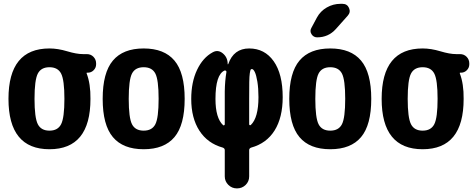

<svg xmlns="http://www.w3.org/2000/svg" viewBox="-20 -790 2540 1029"><path d="M182.6 -124.5Q200.2 -89.8 245.1 -89.8Q290 -89.8 307.6 -124.5Q325.2 -159.2 325.2 -260.3Q325.2 -361.3 307.6 -395.5Q290 -429.7 245.1 -429.7Q200.2 -429.7 182.6 -395.5Q165 -361.3 165 -260.3Q165 -159.2 182.6 -124.5ZM445.3 -500Q466.8 -500 481 -485.4Q495.1 -470.7 495.1 -450.2V-445.3Q495.1 -426.8 481.9 -413.6Q468.8 -400.4 450.2 -400.4H445.3Q444.3 -400.4 444.3 -399.4V-396.5Q465.8 -340.8 464.8 -259.8Q464.8 9.8 245.1 9.8Q25.4 9.8 25.4 -260.3Q25.4 -530.3 245.1 -530.3Q290 -530.3 340.3 -515.1Q390.6 -500 424.8 -500Z M687.5 -124Q705.1 -89.8 750 -89.8Q794.9 -89.8 812.5 -124Q830.1 -158.2 830.1 -260.3Q830.1 -362.3 812.5 -396Q794.9 -429.7 750 -429.7Q705.1 -429.7 687.5 -396Q669.9 -362.3 669.9 -260.3Q669.9 -158.2 687.5 -124ZM585 -465.3Q639.6 -530.3 750 -530.3Q860.4 -530.3 915 -465.3Q969.7 -400.4 969.7 -260.3Q969.7 -120.1 915 -55.2Q860.4 9.8 750 9.8Q639.6 9.8 585 -55.2Q530.3 -120.1 530.3 -260.3Q530.3 -400.4 585 -465.3Z M1324.2 -120.1Q1365.2 -159.2 1365.2 -269.5Q1365.2 -316.4 1359.4 -352.1Q1353.5 -387.7 1345.7 -403.8Q1337.9 -419.9 1330.1 -419.9Q1325.2 -419.9 1323.2 -416.5Q1321.3 -413.1 1318.8 -397.5Q1316.4 -381.8 1315.9 -350.1Q1315.4 -318.4 1315.4 -259.8V-124Q1315.4 -120.1 1318.8 -119.1Q1322.3 -118.2 1324.2 -120.1ZM1193.4 -403.3Q1194.3 -407.2 1191.4 -410.2Q1188.5 -413.1 1183.6 -412.1Q1134.8 -390.6 1134.8 -259.8Q1134.8 -157.2 1175.8 -119.1Q1177.7 -117.2 1181.2 -118.7Q1184.6 -120.1 1184.6 -124V-299.8Q1185.5 -357.4 1193.4 -403.3ZM1495.1 -269.5Q1495.1 -160.2 1451.7 -90.8Q1408.2 -21.5 1326.2 1Q1315.4 4.9 1315.4 14.6V155.3Q1315.4 182.6 1296.4 201.2Q1277.3 219.7 1250 219.7Q1222.7 219.7 1203.6 200.7Q1184.6 181.6 1184.6 155.3V14.6Q1184.6 4.9 1173.8 1Q1092.8 -21.5 1048.8 -89.4Q1004.9 -157.2 1004.9 -259.8Q1004.9 -349.6 1036.1 -415.5Q1067.4 -481.4 1120.1 -509.8Q1148.4 -525.4 1174.3 -503.9Q1200.2 -482.4 1200.2 -447.3Q1200.2 -445.3 1201.2 -445.3Q1202.1 -445.3 1203.1 -446.3Q1232.4 -530.3 1315.4 -530.3Q1398.4 -530.3 1446.8 -461.9Q1495.1 -393.6 1495.1 -269.5Z M1687.5 -124Q1705.1 -89.8 1750 -89.8Q1794.9 -89.8 1812.5 -124Q1830.1 -158.2 1830.1 -260.3Q1830.1 -362.3 1812.5 -396Q1794.9 -429.7 1750 -429.7Q1705.1 -429.7 1687.5 -396Q1669.9 -362.3 1669.9 -260.3Q1669.9 -158.2 1687.5 -124ZM1585 -465.3Q1639.6 -530.3 1750 -530.3Q1860.4 -530.3 1915 -465.3Q1969.7 -400.4 1969.7 -260.3Q1969.7 -120.1 1915 -55.2Q1860.4 9.8 1750 9.8Q1639.6 9.8 1585 -55.2Q1530.3 -120.1 1530.3 -260.3Q1530.3 -400.4 1585 -465.3ZM1804.7 -769.5H1815.4Q1840.8 -769.5 1850.6 -747.1Q1860.4 -724.6 1843.8 -706.1L1780.3 -634.8Q1740.2 -589.8 1679.7 -589.8Q1660.2 -589.8 1649.4 -606.9Q1638.7 -624 1649.4 -641.6L1678.7 -696.3Q1697.3 -730.5 1731.4 -750Q1765.6 -769.5 1804.7 -769.5Z M2182.6 -124.5Q2200.2 -89.8 2245.1 -89.8Q2290 -89.8 2307.6 -124.5Q2325.2 -159.2 2325.2 -260.3Q2325.2 -361.3 2307.6 -395.5Q2290 -429.7 2245.1 -429.7Q2200.2 -429.7 2182.6 -395.5Q2165 -361.3 2165 -260.3Q2165 -159.2 2182.6 -124.5ZM2445.3 -500Q2466.8 -500 2481 -485.4Q2495.1 -470.7 2495.1 -450.2V-445.3Q2495.1 -426.8 2481.9 -413.6Q2468.8 -400.4 2450.2 -400.4H2445.3Q2444.3 -400.4 2444.3 -399.4V-396.5Q2465.8 -340.8 2464.8 -259.8Q2464.8 9.8 2245.1 9.8Q2025.4 9.8 2025.4 -260.3Q2025.4 -530.3 2245.1 -530.3Q2290 -530.3 2340.3 -515.1Q2390.6 -500 2424.8 -500Z"/></svg>

Font: Rounded-X Mgen+ 1mn bold
Style: Bold
Weight: 700
Designer: [Source Han Sans]
Ryoko NISHIZUKA  (kana & ideographs); Paul D. Hunt (Latin, Greek & Cyrillic); Wenlong ZHANG  (bopomofo
Version: Version 1.059.20150602